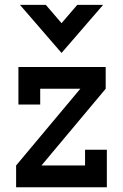

<svg xmlns="http://www.w3.org/2000/svg" viewBox="-20 -789 518 809"><path d="M414.6 -768.6 239.3 -565.9 64 -768.6H172.9L239.3 -691.4L305.7 -768.6ZM47.9 0V-91.8L318.4 -415H149.4V-348.6H57.6V-506.8H425.3V-415L154.8 -91.8H338.4V-158.2H430.2V0Z"/></svg>

Font: Kay Pho Du
Style: Bold
Weight: 700
Designer: Victor Gaultney, Khu Oo Reh
Foundry: SIL International
Version: Version 3.000